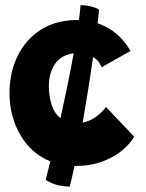

<svg xmlns="http://www.w3.org/2000/svg" viewBox="-20 -702 553 727"><path d="M488 -184.5Q473 -158 442.5 -132.5Q412 -107 367 -90.2Q322 -73.5 263.5 -73.5Q262.5 -73.5 262 -73.5Q251.5 -23 244 4.5Q220 4 198 -1.2Q176 -6.5 153 -21Q161.5 -54 170.5 -91Q98 -120.5 57 -191Q16 -261.5 16 -349.5Q16 -428 47 -490.8Q78 -553.5 135.2 -589.8Q192.5 -626 270.5 -626Q274.5 -626 279 -626Q283 -657.5 285 -682.5Q304 -682.5 325 -677.5Q346 -672.5 355 -665Q352.5 -642 349.5 -614Q390.5 -600 422 -573Q453.5 -546 474 -509L365 -447.5Q363 -452.5 355.8 -464.2Q348.5 -476 332.5 -486Q324 -426 313.8 -362Q303.5 -298 293 -237.5Q318 -243 337 -255.5Q356 -268 367.2 -280.2Q378.5 -292.5 381.5 -297ZM165 -374Q165 -341 174.8 -307.8Q184.5 -274.5 209 -254.5Q222.5 -316 235.5 -378.8Q248.5 -441.5 259 -500Q213 -494.5 189 -461Q165 -427.5 165 -374Z"/></svg>

Font: Grandstander
Style: Bold
Weight: 700
Designer: Tyler Finck
Foundry: Etcetera Type Co
Version: Version 1.200; ttfautohint (v1.8.3)